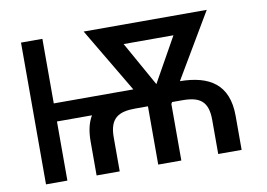

<svg xmlns="http://www.w3.org/2000/svg" viewBox="-77 -848 1348 970"><g transform="rotate(-10 597.0 -363.5)"><path d="M194.2 -727.3H84.5V0H194.2V-303.3H373.9C354 -270.2 344.1 -227.6 344.1 -174.4V0H462.7V-174.4C462.7 -273.4 509.6 -299 595.5 -299H659.8L660.2 -298.7V0H778.8V-290.1L784.1 -299H835.9C926.5 -299 968 -270.6 968 -174.4V0H1088.1V-174.4C1088.1 -336.6 991.8 -394.5 841.3 -396L1037.3 -727.3H405.9L602.3 -396H194.2ZM593.8 -630H849.4L721.6 -402Z"/></g></svg>

Font: Magic Ui Pro Medium
Style: Regular
Weight: 500
Designer: Stefan Endress, Andreas Faust
Version: Version 1.000;FEAKit 1.0